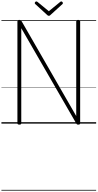

<svg xmlns="http://www.w3.org/2000/svg" viewBox="-20 -1732 1367 2690"><path d="M251 14Q224 14 224 -5V-1434Q224 -1444 231 -1448.5Q238 -1453 250 -1453Q262 -1453 269 -1449.5Q276 -1446 281 -1438L1048 -106V-1434Q1048 -1444 1055 -1448.5Q1062 -1453 1076 -1453Q1103 -1453 1103 -1434V-5Q1103 5 1096.5 9.5Q1090 14 1077 14Q1065 14 1059 10.5Q1053 7 1048 -3L278 -1337V-5Q278 5 272 9.5Q266 14 251 14ZM838 -1712Q846 -1712 853.5 -1704.5Q861 -1697 861 -1688Q861 -1686 860 -1683Q859 -1680 856 -1676L689 -1524Q684 -1518 678.5 -1514.5Q673 -1511 664 -1511Q655 -1511 650 -1514.5Q645 -1518 639 -1524L473 -1676Q469 -1680 468 -1683.5Q467 -1687 467 -1689Q467 -1698 474.5 -1705Q482 -1712 490 -1712Q495 -1712 498.5 -1709.5Q502 -1707 507 -1704L664 -1575L822 -1704Q826 -1707 829.5 -1709.5Q833 -1712 838 -1712ZM0 928H1327V938H0ZM0 -20H1327V0H0ZM0 -505H1327V-500H0ZM0 -1448H1327V-1438H0Z"/></svg>

Font: Playwrite ID Guides
Style: Regular
Weight: 400
Designer: Veronika Burian, José Scaglione
Foundry: TypeTogether
Version: Version 1.003